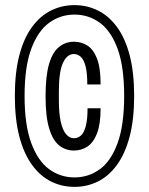

<svg xmlns="http://www.w3.org/2000/svg" viewBox="-20 -718 582 750"><path d="M271 12Q222 12 179.5 -9Q137 -30 105 -74Q73 -118 55.5 -185Q38 -252 38 -343Q38 -435 55.5 -502Q73 -569 105 -612.5Q137 -656 179.5 -677Q222 -698 271 -698Q320 -698 362.5 -677Q405 -656 437 -612.5Q469 -569 486.5 -502Q504 -435 504 -343Q504 -252 486.5 -185Q469 -118 437 -74Q405 -30 362.5 -9Q320 12 271 12ZM269 -130Q236 -130 211 -150Q186 -170 172 -216.5Q158 -263 158 -342Q158 -421 171.5 -467.5Q185 -514 210.5 -534.5Q236 -555 269 -555Q298 -555 321.5 -540Q345 -525 359 -489Q373 -453 373 -388H321Q321 -434 314 -460Q307 -486 295 -496.5Q283 -507 269 -507Q242 -507 226 -472.5Q210 -438 210 -362V-324Q210 -277 217 -244Q224 -211 237.5 -194.5Q251 -178 269 -178Q284 -178 296 -188.5Q308 -199 315 -225Q322 -251 322 -295H373Q373 -233 359 -197Q345 -161 321.5 -145.5Q298 -130 269 -130ZM271 -25Q326 -25 370 -57Q414 -89 439.5 -159.5Q465 -230 465 -343Q465 -457 439.5 -527Q414 -597 370 -629Q326 -661 271 -661Q216 -661 172 -629Q128 -597 102 -527Q76 -457 76 -343Q76 -230 102 -159.5Q128 -89 172 -57Q216 -25 271 -25Z"/></svg>

Font: Archivo ExtraCondensed Light
Style: Regular
Weight: 300
Width: 2
Designer: Hector Gatti
Foundry: Omnibus-Type
Version: Version 2.001